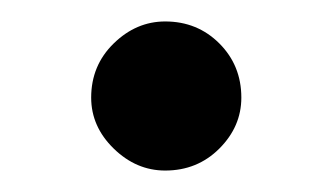

<svg xmlns="http://www.w3.org/2000/svg" viewBox="-20 -152 311 179"><path d="M134 7Q107 7 86 -13.5Q65 -34 65 -61Q65 -91 86 -111.5Q107 -132 134 -132Q164 -132 184.5 -111.5Q205 -91 205 -61Q205 -34 184.5 -13.5Q164 7 134 7Z"/></svg>

Font: Ibarra Real Nova Medium
Style: Regular
Weight: 500
Designer: Jose Maria Ribagorda & Octavio Pardo
Foundry: Jose Maria Ribagorda
Version: Version 2.000